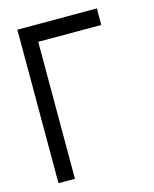

<svg xmlns="http://www.w3.org/2000/svg" viewBox="-105 -755 661 826"><g transform="rotate(-15 225.0 -342.0)"><path d="M52.2 0V-683.6H406.2V-609.9H125.5V0Z"/></g></svg>

Font: Anka/Coder Narrow
Style: Regular
Weight: 400
Width: 3
Monospace: yes
Version: Version 001.100